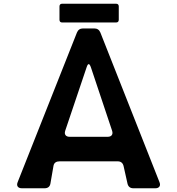

<svg xmlns="http://www.w3.org/2000/svg" viewBox="-20 -1013 954 1033"><path d="M583 -310Q588 -295 581.5 -286Q575 -277 559 -277H355Q339 -277 332.5 -286Q326 -295 331 -310L446 -651Q457 -685 469 -651ZM75 -33Q69 -18 75.5 -9Q82 0 99 0H219Q246 0 251 -24L268 -122Q273 -145 301 -145H613Q639 -145 645 -119L666 -25Q672 0 698 0H815Q831 0 837.5 -9Q844 -18 838 -33L520 -838Q511 -860 487 -860H427Q403 -860 394 -838ZM300 -978Q300 -993 315 -993H604Q619 -993 619 -978V-907Q619 -892 604 -892H315Q300 -892 300 -907Z"/></svg>

Font: OpenDyslexic 3
Style: Regular
Weight: 400
Designer: Abelardo Gonzalez
Version: Version 1.000;PS 001.001;hotconv 1.0.56